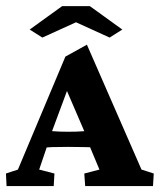

<svg xmlns="http://www.w3.org/2000/svg" viewBox="-22 -624 536 644"><path d="M0 0 -2 -42 38.1 -55.2 197.3 -434.1 269.5 -474.1 452.6 -55.2 493.7 -42 491.2 0H263.7L260.7 -42L311.5 -55.2L271.5 -150.9L263.2 -178.2L187 -355L211.4 -342.3L151.9 -182.1L144.5 -158.7L109.4 -55.2L160.6 -42L158.2 0ZM124.5 -128.9V-186Q140.1 -185.5 158.4 -183.8Q176.8 -182.1 207.5 -182.1Q237.8 -182.1 257.3 -183.8Q276.9 -185.5 292 -186V-129.9Q281.2 -129.9 261.7 -130.6Q242.2 -131.3 207.5 -131.3Q172.9 -131.3 153.6 -130.6Q134.3 -129.9 124.5 -128.9ZM388.2 -524.9 345.7 -498 206.1 -561.5H259.8L120.1 -498L77.6 -524.9L186.5 -603.5H279.3Z"/></svg>

Font: Lateef ExtraBold
Style: Regular
Weight: 800
Designer: SIL International
Foundry: SIL International
Version: Version 4.200